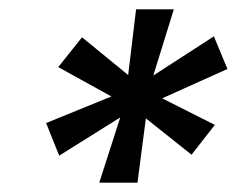

<svg xmlns="http://www.w3.org/2000/svg" viewBox="-20 -708 508 412"><path d="M193 -316 238 -456 107 -374 79 -444 219 -501 105 -564 156 -628 255 -547 272 -688H353L309 -546L439 -630L468 -560L328 -497L441 -440L391 -376L293 -454L275 -316Z"/></svg>

Font: Saira
Style: Bold Italic
Weight: 700
Italic angle: -12°
Designer: Hector Gatti with collaboration of the Omnibus-Type team
Foundry: Omnibus-Type
Version: Version 1.100; ttfautohint (v1.8.3)